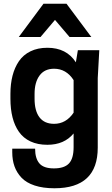

<svg xmlns="http://www.w3.org/2000/svg" viewBox="-20 -800 603 1033"><path d="M376 -7.8V-82Q325.7 -21 234.9 -21Q182.6 -21 144 -39.1Q105.5 -57.1 82 -90.6Q58.6 -124 47.4 -168.5Q36.1 -212.9 36.1 -269V-294.9Q36.1 -348.6 47.4 -392.6Q58.6 -436.5 81.8 -470.7Q105 -504.9 144 -523.9Q183.1 -543 234.9 -543Q337.9 -543 388.2 -464.8L398.9 -529.8H514.2L505.9 -379.9V-5.9Q505.9 212.9 272.9 212.9Q211.4 212.9 166.3 198Q121.1 183.1 95.5 155.8Q69.8 128.4 57.9 94.7Q45.9 61 45.9 19V0H168.9Q168.9 52.2 191.9 79.1Q214.8 106 270 106Q326.2 106 351.1 79.3Q376 52.7 376 -7.8ZM376 -193.8V-369.1Q336.4 -430.2 271 -430.2Q219.7 -430.2 192.9 -393.8Q166 -357.4 166 -294.9V-269Q166 -203.1 192.6 -168.5Q219.2 -133.8 271 -133.8Q335.4 -133.8 376 -193.8ZM198.2 -601.1H81.1L213.9 -779.8H337.9L471.2 -601.1H354L275.9 -692.9Z"/></svg>

Font: Cooper Hewitt
Style: Semibold
Weight: 709
Designer: Village Type and Design LLC
Foundry: Cooper Hewitt Smithsonian Design Museum
Version: 1.000